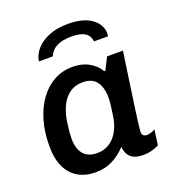

<svg xmlns="http://www.w3.org/2000/svg" viewBox="-134 -835 871 952"><g transform="rotate(-20 301.5 -359.5)"><path d="M210 10Q157 10 118 -12.5Q79 -35 58 -79.5Q37 -124 37 -190Q37 -265 55 -325.5Q73 -386 105.5 -430Q138 -474 182 -497.5Q226 -521 278 -521Q328 -521 364.5 -500.5Q401 -480 420 -447H426L458 -511H542Q536 -470 528.5 -418.5Q521 -367 513.5 -314.5Q506 -262 499.5 -216Q493 -170 489.5 -139.5Q486 -109 486 -102Q486 -89 493 -83Q500 -77 511 -77Q522 -77 535 -81.5Q548 -86 555 -91L544 -10Q531 -3 509 3.5Q487 10 461 10Q430 10 410.5 0.5Q391 -9 382 -26Q373 -43 371 -65Q340 -31 300 -10.5Q260 10 210 10ZM250 -77Q285 -77 312.5 -94Q340 -111 358.5 -142.5Q377 -174 384 -217Q391 -263 393 -283.5Q395 -304 395 -318Q395 -371 372 -401.5Q349 -432 299 -432Q260 -432 231.5 -412Q203 -392 186 -357.5Q169 -323 162 -281Q156 -238 154.5 -219.5Q153 -201 153 -188Q153 -135 177 -106Q201 -77 250 -77ZM132 -603Q137 -638 162.5 -666.5Q188 -695 230.5 -712Q273 -729 330 -729Q389 -729 427.5 -712Q466 -695 484 -666.5Q502 -638 497 -603H423Q419 -635 395 -649.5Q371 -664 324 -664Q278 -664 248.5 -649.5Q219 -635 205 -603Z"/></g></svg>

Font: Chivo Medium
Style: Italic
Weight: 500
Italic angle: -8.05°
Designer: Hector Gatti
Foundry: Omnibus-Type
Version: Version 2.002